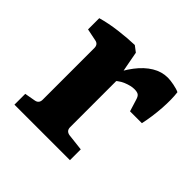

<svg xmlns="http://www.w3.org/2000/svg" viewBox="-122 -544 653 653"><g transform="rotate(45 205.0 -217.0)"><path d="M188 -303Q206 -343 228.5 -372.5Q251 -402 277.5 -418Q304 -434 333 -434Q345 -434 363 -430.5Q381 -427 391 -422Q395 -391 392 -347Q389 -303 380 -262H323L310 -304Q306 -318 299.5 -322Q293 -326 280 -326Q264 -326 242 -317Q220 -308 200 -285ZM217 -305V-80Q217 -62 235 -59L296 -52V0H29V-52L68 -59Q85 -62 85 -80V-328Q85 -346 69 -349L25 -358V-412Q60 -422 100.5 -427Q141 -432 175 -433L196 -417Z"/></g></svg>

Font: Rasa
Style: Bold
Weight: 700
Designer: Anna Giedrys (Yrsa+Rasa design), David Brezina (Yrsa art-direction, Rasa art-direction, design)
Foundry: Rosetta Type Foundry
Version: Version 2.004